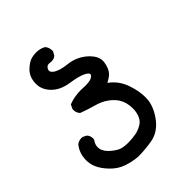

<svg xmlns="http://www.w3.org/2000/svg" viewBox="-193 -483 887 887"><g transform="rotate(-45 250.0 -40.0)"><path d="M218.3 -108.4 248 -107.4Q278.8 -107.4 290.5 -114.3Q303.2 -121.6 303.2 -129.4Q303.2 -132.8 298.6 -137.5Q293.9 -142.1 282.7 -147.9Q259.3 -159.7 207 -167.5Q153.3 -175.3 122.1 -207.5Q93.3 -237.8 93.3 -274.4Q93.3 -277.8 93.3 -280.8Q95.7 -320.8 120.6 -344.7Q145.5 -368.7 168 -374Q182.6 -377.4 196.8 -377.4Q203.6 -377.4 210.4 -376.5Q231.4 -373.5 244.6 -364.3Q255.9 -349.6 255.9 -331.1Q255.9 -329.6 255.9 -325.7L245.6 -307.6L244.6 -306.6Q234.4 -297.4 217.3 -297.4Q211.9 -297.4 207.5 -298.1Q203.1 -298.8 201.4 -298.8Q199.7 -298.8 197.3 -298.3Q191.9 -297.9 187 -293Q183.6 -289.6 181.2 -284.7Q178.7 -279.8 178.7 -275.4Q178.7 -266.1 191.4 -256.8Q213.9 -240.7 261.7 -235.8Q318.8 -229.5 359.9 -189Q387.7 -160.6 387.7 -131.8Q387.7 -127 387.2 -122.1Q380.9 -85 364.3 -68.4Q352.5 -56.6 330.1 -44.9Q374 -13.7 392.1 40Q407.7 86.9 407.7 124.5Q407.7 135.3 406.7 145Q400.9 190.4 366.2 235.4Q330.6 280.8 280.3 289.1Q231.9 296.9 190.4 296.9H189.9Q152.8 293.9 119.1 282.2Q84.5 270.5 56.2 241.2Q28.3 212.4 16.6 184.1Q7.8 162.6 7.8 138.2Q7.8 92.8 34.7 60.5Q47.9 50.3 64.5 50.3Q67.9 50.3 72.8 50.8L90.8 60.1Q102.1 72.3 102.1 89.4Q102.1 92.3 101.1 97.7L100.1 99.1Q87.9 115.2 87.9 133.8Q87.9 138.2 88.9 142.6Q92.3 166 120.1 189.2Q147.9 212.4 168.9 215.8Q186.5 218.8 204.1 218.8Q229.5 218.8 254.9 213.9Q273.4 210.4 294.9 198.2Q314.9 187 323.7 161.6Q330.1 142.6 330.1 122.1Q330.1 82.5 312.5 54.2Q299.8 33.7 275.1 15.6Q250.5 -2.4 214.4 -12.2Q178.2 -22 142.6 -35.6L141.6 -37.1Q130.4 -49.8 130.4 -66.9Q130.4 -69.8 130.9 -74.7L140.6 -94.2L143.6 -95.2Q178.7 -108.4 218.3 -108.4Z"/></g></svg>

Font: Bakudai
Style: Bold
Weight: 700
Version: Version 1.48